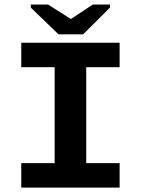

<svg xmlns="http://www.w3.org/2000/svg" viewBox="-20 -853 640 873"><path d="M76.7 -658.7H523.9V-547.4H372.1V-111.3H523.9V0H76.7V-111.3H228.5V-547.4H76.7ZM357.9 -696.8H246.1L120.1 -818.4V-832.5H198.2L301.3 -767.1H303.2L402.3 -832.5H480V-818.4Z"/></svg>

Font: Cousine
Style: Bold
Weight: 700
Monospace: yes
Designer: Steve Matteson
Foundry: Ascender Corporation
Version: Version 1.20